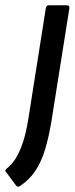

<svg xmlns="http://www.w3.org/2000/svg" viewBox="-78 -510 283 725"><path d="M95 -479Q97 -490 106 -490H174Q186 -490 184 -479L117 -57Q107 5 92.5 53.5Q78 102 54.5 136.5Q31 171 -5 194Q-11 197 -17 191L-55 140Q-62 133 -52 126Q-31 109 -16.5 84.5Q-2 60 9.5 24.5Q21 -11 29 -61Z"/></svg>

Font: Sofia Sans Condensed SemiBold
Style: Italic
Weight: 600
Italic angle: -9°
Version: Version 4.100